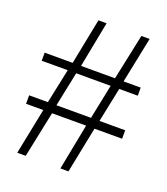

<svg xmlns="http://www.w3.org/2000/svg" viewBox="-129 -768 759 874"><g transform="rotate(20 250.5 -331.5)"><path d="M349.1 -208.5 304.2 14.6H265.1L308.6 -208.5H143.6L97.2 14.6H56.2L101.1 -208.5H17.6V-249.5H108.4L143.6 -417H17.6V-456.1H153.3L197.3 -678.2H236.8L193.8 -456.1H358.4L405.3 -678.2H445.3L399.9 -456.1H482.9V-417H393.1L358.4 -249.5H482.9V-208.5ZM184.6 -417 149.9 -249.5H317.4L351.6 -417Z"/></g></svg>

Font: Awami Nastaliq
Style: Regular
Weight: 400
Designer: Peter Martin, SIL International
Foundry: SIL International
Version: Version 3.100